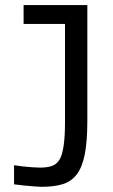

<svg xmlns="http://www.w3.org/2000/svg" viewBox="-20 -720 440 747"><path d="M319.8 -700.2V-251Q319.8 -169.9 309.8 -119.4Q299.8 -68.8 278.3 -41Q256.8 -13.2 223.1 -3.2Q189.5 6.8 141.6 6.8Q135.7 6.8 115 5.4Q94.2 3.9 71 1.5Q47.9 -1 34.7 -2.9V-77.1Q48.8 -74.7 68.8 -72.5Q88.9 -70.3 107.4 -69.1Q126 -67.9 135.7 -67.9Q162.6 -67.9 181.2 -74Q199.7 -80.1 211.4 -98.6Q232.9 -133.8 232.9 -244.1V-627H71.8V-700.2Z"/></svg>

Font: Moulpali
Style: Regular
Weight: 400
Designer: Danh Hong
Version: Version 8.002; ttfautohint (v1.8.3)